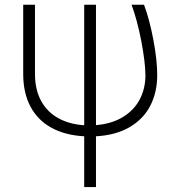

<svg xmlns="http://www.w3.org/2000/svg" viewBox="-20 -550 719 796"><path d="M125 -530.3V-244.1Q125 -178.2 150.4 -131.8Q175.8 -85.4 221.7 -60.1Q267.6 -34.7 329.1 -30.8V-530.3H377.9V-31.2Q443.4 -36.6 489.7 -64.9Q536.1 -93.3 559.6 -138.4Q583 -183.6 583 -238.3Q582 -295.9 565.4 -381.6Q548.8 -467.3 525.4 -530.3H577.1Q599.6 -470.7 615.7 -385.7Q631.8 -300.8 631.8 -238.3Q631.8 -168 603.5 -112.5Q575.2 -57.1 518.3 -23.4Q461.4 10.3 377.9 15.1V225.6H329.1V15.1Q250 10.7 193.4 -20.3Q136.7 -51.3 106.4 -107.9Q76.2 -164.6 76.2 -244.1V-530.3Z"/></svg>

Font: Pretendard JP ExtraLight
Style: Regular
Weight: 200
Designer: Base glyphs from Inter by Rasmus Andersson; Hangeul glyphs from Noto Sans CJK(Source Han Sans) by Jang Soo-young and Kan
Foundry: Kil Hyung-jin
Version: Version 1.309